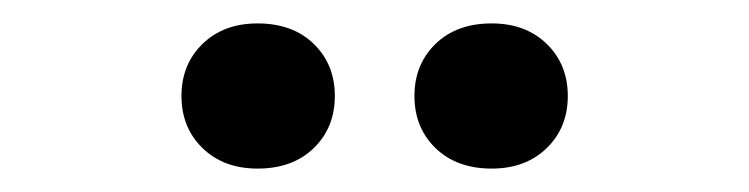

<svg xmlns="http://www.w3.org/2000/svg" viewBox="-20 -700 640 164"><path d="M200 -556Q171 -556 153 -573.5Q135 -591 135 -618Q135 -645 153 -662.5Q171 -680 200 -680Q230 -680 248 -662.5Q266 -645 266 -618Q266 -591 248 -573.5Q230 -556 200 -556ZM400 -556Q370 -556 352 -573.5Q334 -591 334 -618Q334 -645 352 -662.5Q370 -680 400 -680Q429 -680 447 -662.5Q465 -645 465 -618Q465 -591 447 -573.5Q429 -556 400 -556Z"/></svg>

Font: Gantari
Style: Bold
Weight: 700
Designer: Anugrah Pasau
Foundry: Lafontype
Version: Version 1.000